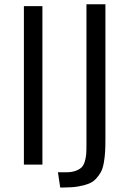

<svg xmlns="http://www.w3.org/2000/svg" viewBox="-20 -750 572 875"><path d="M374 -88.4V-730.5H460.4V-117.7Q460.4 -82 459 -57.6Q457.5 -33.2 453.1 -8.1Q448.7 17.1 440.2 33.2Q431.6 49.3 418 64.2Q404.3 79.1 384 87.2Q363.8 95.2 335.9 99.9Q308.1 104.5 271.5 104.5H254.4L244.1 35.2H280.3Q306.2 35.2 324 28.8Q341.8 22.5 351.6 12.9Q361.3 3.4 366.5 -14.2Q371.6 -31.7 372.8 -47.1Q374 -62.5 374 -88.4ZM173.3 0H88.9V-722.2H173.3Z"/></svg>

Font: Oxygen
Style: Regular
Weight: 400
Designer: Vernon Adams
Foundry: Vernon Adams
Version: Version Release 0.2.3 webfont; ttfautohint (v0.93.3-1d66) -l